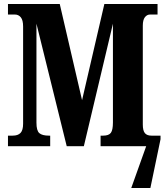

<svg xmlns="http://www.w3.org/2000/svg" viewBox="-20 -734 831 964"><path d="M786 -35 735 210H639L714 0H485V-53H498Q526 -53 536.5 -67Q547 -81 547 -119V-615L401 0H315L163 -615V-118Q163 -78 177.5 -65.5Q192 -53 225 -53H232V0H20V-53H44Q70 -53 83 -66.5Q96 -80 96 -113V-601Q96 -633 84.5 -647Q73 -661 55 -661H20V-714H280L392 -231L504 -714H771V-661H733Q718 -661 707.5 -647.5Q697 -634 697 -605V-109Q697 -78 707.5 -65.5Q718 -53 740 -53H786Z"/></svg>

Font: Noto Serif CondExtraBold
Style: Regular
Weight: 800
Width: 3
Designer: Monotype Design Team
Foundry: Monotype Imaging Inc.
Version: Version 1.001